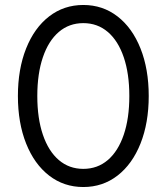

<svg xmlns="http://www.w3.org/2000/svg" viewBox="-20 -736 670 772"><path d="M52 -350Q52 -458 85 -541Q118 -624 177.5 -670Q237 -716 315 -716Q393 -716 452.5 -670Q512 -624 545 -541Q578 -458 578 -350Q578 -242 545 -159Q512 -76 452.5 -30Q393 16 315 16Q237 16 177.5 -30Q118 -76 85 -159Q52 -242 52 -350ZM315 -57Q372 -57 413.5 -92.5Q455 -128 477.5 -194Q500 -260 500 -350Q500 -440 477.5 -506Q455 -572 413.5 -607.5Q372 -643 315 -643Q258 -643 216.5 -607.5Q175 -572 152.5 -506Q130 -440 130 -350Q130 -260 152.5 -194Q175 -128 216.5 -92.5Q258 -57 315 -57Z"/></svg>

Font: MedMera Sans
Style: Regular
Weight: 400
Designer: Kasper Nordkvist
Foundry: UNCUT.wtf
Version: Version 1.300